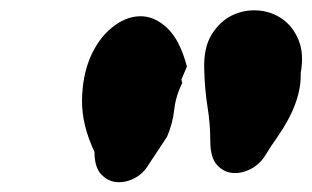

<svg xmlns="http://www.w3.org/2000/svg" viewBox="-20 -832 615 378"><path d="M572 -688Q574 -631 526 -562Q513 -544 502.5 -526.5Q492 -509 474 -499.5Q456 -490 438 -491.5Q420 -493 407 -507.5Q394 -522 394 -555Q394 -588 388.5 -622Q383 -656 382 -697.5Q381 -739 397 -764.5Q413 -790 436.5 -801.5Q460 -813 486.5 -811.5Q513 -810 534.5 -795.5Q556 -781 567.5 -754Q579 -727 572 -688ZM166 -533Q141 -586 141.5 -634Q142 -682 157.5 -718.5Q173 -755 199.5 -777Q226 -799 254.5 -800Q283 -801 308.5 -777.5Q334 -754 348 -701L337 -675Q338 -673 338 -671.5Q338 -670 339 -669Q326 -643 323 -616Q320 -589 309 -563L272 -507Q262 -490 244.5 -481Q227 -472 209.5 -473.5Q192 -475 179 -489Q166 -503 166 -533Z"/></svg>

Font: Knewave
Style: Regular
Weight: 400
Designer: Tyler Finck
Foundry: Tyler Finck
Version: Version 1.001